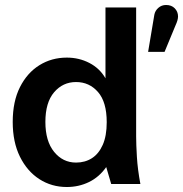

<svg xmlns="http://www.w3.org/2000/svg" viewBox="-20 -738 734 770"><path d="M248 12Q187 12 138 -19.5Q89 -51 60 -109.5Q31 -168 31 -249Q31 -331 60 -388.5Q89 -446 138 -476.5Q187 -507 248 -507Q297 -507 338.5 -485.5Q380 -464 403 -424V-708H526V-191Q526 -159 529 -109Q532 -59 543 0H426L406 -68Q378 -28 337 -8Q296 12 248 12ZM285 -86Q321 -86 348.5 -103.5Q376 -121 392 -157Q408 -193 408 -248Q408 -329 373 -369Q338 -409 285 -409Q232 -409 197 -368Q162 -327 162 -249Q162 -172 197 -129Q232 -86 285 -86ZM574 -530 599 -679Q602 -695 615 -706.5Q628 -718 646 -718Q668 -718 681 -704.5Q694 -691 694 -672Q694 -665 691.5 -656Q689 -647 683 -634L640 -530Z"/></svg>

Font: Atkinson Hyperlegible Next SemiBold
Style: Regular
Weight: 600
Designer: Elliott Scott, Megan Eiswerth, Linus Boman, Theodore Petrosky, Letters from Sweden
Foundry: Applied Design Works, Letters from Sweden
Version: Version 2.001